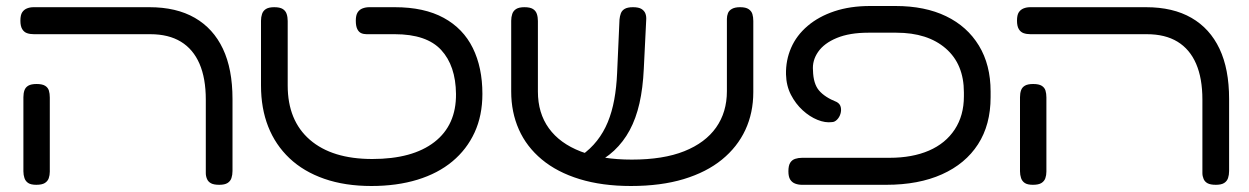

<svg xmlns="http://www.w3.org/2000/svg" viewBox="-20 -606 4164 640"><path d="M711 10Q693 10 683.5 5Q674 0 670 -9.5Q666 -19 666 -29V-274Q666 -345 645 -393.5Q624 -442 583 -467Q542 -492 481 -492H93Q80 -492 70 -495.5Q60 -499 54 -509Q48 -519 48 -537Q48 -556 54 -565Q60 -574 70 -578Q80 -582 92 -582H478Q568 -582 629.5 -546.5Q691 -511 723 -443.5Q755 -376 755 -276V-36Q755 -23 751.5 -12.5Q748 -2 738.5 4Q729 10 711 10ZM101 10Q83 10 74 4Q65 -2 61.5 -12.5Q58 -23 58 -35V-282Q58 -295 61.5 -305Q65 -315 74.5 -320.5Q84 -326 102 -326Q121 -326 130.5 -320Q140 -314 143 -304Q146 -294 146 -281V-34Q146 -22 142.5 -12Q139 -2 129.5 4Q120 10 101 10Z M1218 14Q1130 14 1061 -10Q992 -34 945 -78.5Q898 -123 874 -184Q850 -245 850 -321V-537Q850 -549 853.5 -559.5Q857 -570 866.5 -576Q876 -582 894 -582Q913 -582 922.5 -576Q932 -570 935.5 -559.5Q939 -549 939 -536V-321Q939 -204 1013 -140Q1087 -76 1221 -76Q1355 -76 1428 -132.5Q1501 -189 1500 -293Q1499 -387 1450.5 -439.5Q1402 -492 1296 -492H1202Q1192 -492 1184 -495.5Q1176 -499 1171 -509Q1166 -519 1166 -537Q1166 -555 1172 -564.5Q1178 -574 1188.5 -578Q1199 -582 1211 -582H1296Q1394 -582 1459 -546.5Q1524 -511 1556 -446Q1588 -381 1588 -293Q1588 -221 1562 -164.5Q1536 -108 1488 -68Q1440 -28 1371.5 -7Q1303 14 1218 14Z M2083 14Q1987 14 1912 -9Q1837 -32 1786 -74.5Q1735 -117 1709.5 -174.5Q1684 -232 1684 -301V-537Q1684 -549 1687.5 -559.5Q1691 -570 1700.5 -576Q1710 -582 1728 -582Q1747 -582 1756.5 -576Q1766 -570 1769.5 -559.5Q1773 -549 1773 -536V-301Q1773 -229 1809.5 -178.5Q1846 -128 1916 -101Q1986 -74 2086 -74Q2191 -74 2261 -102Q2331 -130 2367 -181Q2403 -232 2403 -302V-543Q2403 -553 2406.5 -562Q2410 -571 2420 -576.5Q2430 -582 2447 -582Q2466 -582 2475.5 -575.5Q2485 -569 2488 -559Q2491 -549 2491 -536V-299Q2491 -230 2464.5 -173Q2438 -116 2386.5 -74Q2335 -32 2259 -9Q2183 14 2083 14ZM1930 -51 1895 -79 1918 -88Q1948 -109 1970 -137Q1992 -165 2006 -199Q2020 -233 2027.5 -274Q2035 -315 2037 -362L2045 -541Q2046 -552 2049.5 -561.5Q2053 -571 2062.5 -576.5Q2072 -582 2090 -582Q2109 -582 2118.5 -576Q2128 -570 2131.5 -560.5Q2135 -551 2134 -539L2126 -377Q2123 -312 2111.5 -261.5Q2100 -211 2079 -172Q2058 -133 2027 -104Q1996 -75 1953 -55Z M2653 10Q2641 10 2630.5 6Q2620 2 2614 -7.5Q2608 -17 2608 -35Q2608 -54 2614 -63.5Q2620 -73 2630.5 -76.5Q2641 -80 2654 -80H2945Q3021 -80 3076.5 -104Q3132 -128 3162.5 -174.5Q3193 -221 3193 -285V-298Q3193 -392 3132.5 -444.5Q3072 -497 2968 -497H2874Q2812 -497 2769.5 -479.5Q2727 -462 2707 -433Q2687 -404 2690 -371Q2691 -327 2710 -304.5Q2729 -282 2769 -266Q2780 -260 2782.5 -249Q2785 -238 2781.5 -226.5Q2778 -215 2770 -207Q2762 -199 2753 -199Q2731 -196 2705 -206.5Q2679 -217 2655.5 -238.5Q2632 -260 2616.5 -290Q2601 -320 2600 -358Q2599 -405 2617 -446.5Q2635 -488 2672 -519.5Q2709 -551 2761.5 -568.5Q2814 -586 2880 -586H2965Q3063 -586 3133.5 -552Q3204 -518 3243 -454Q3282 -390 3282 -301V-282Q3282 -190 3240 -125Q3198 -60 3120 -25Q3042 10 2934 10Z M4033 10Q4015 10 4005.5 5Q3996 0 3992 -9.5Q3988 -19 3988 -29V-274Q3988 -345 3967 -393.5Q3946 -442 3905 -467Q3864 -492 3803 -492H3415Q3402 -492 3392 -495.5Q3382 -499 3376 -509Q3370 -519 3370 -537Q3370 -556 3376 -565Q3382 -574 3392 -578Q3402 -582 3414 -582H3800Q3890 -582 3951.5 -546.5Q4013 -511 4045 -443.5Q4077 -376 4077 -276V-36Q4077 -23 4073.5 -12.5Q4070 -2 4060.5 4Q4051 10 4033 10ZM3423 10Q3405 10 3396 4Q3387 -2 3383.5 -12.5Q3380 -23 3380 -35V-282Q3380 -295 3383.5 -305Q3387 -315 3396.5 -320.5Q3406 -326 3424 -326Q3443 -326 3452.5 -320Q3462 -314 3465 -304Q3468 -294 3468 -281V-34Q3468 -22 3464.5 -12Q3461 -2 3451.5 4Q3442 10 3423 10Z"/></svg>

Font: Fredoka Expanded
Style: Regular
Weight: 400
Width: 7
Designer: Ben Nathan
Foundry: Milena B. Brandão, Ben Nathan
Version: Version 2.001